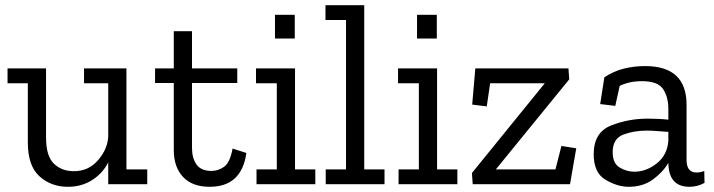

<svg xmlns="http://www.w3.org/2000/svg" viewBox="-20 -708 2745 738"><path d="M546 0H396V-84Q375 -42 334.5 -16Q294 10 241 10Q176 10 131.5 -30.5Q87 -71 87 -160V-388H9V-445H157V-180Q157 -108 187 -79Q217 -50 264 -50Q321 -50 357.5 -93Q394 -136 396 -184V-388H303V-445H466V-57H546Z M927 -120Q909 10 786 10Q719 10 683.5 -28Q648 -66 648 -131V-389H576V-445H648V-588H718V-445H892V-389H718V-140Q718 -100 735.5 -75.5Q753 -51 793 -51Q819 -51 841.5 -67Q864 -83 874 -137Z M1037 -560V-651H1113V-560ZM1192 0H966V-57H1044V-388H964V-445H1114V-57H1192Z M1458 0H1232V-57H1310V-631H1231V-688H1380V-57H1458Z M1583 -560V-651H1659V-560ZM1738 0H1512V-57H1590V-388H1510V-445H1660V-57H1738Z M2171 0H1797L1794 -43L2074 -388H1864L1851 -299L1795 -306L1807 -445H2165L2168 -403L1886 -57H2115L2138 -147L2195 -138Z M2303 -411Q2338 -434 2377 -444Q2416 -454 2460 -454Q2619 -454 2619 -305V-93Q2619 -45 2657 -45Q2674 -45 2687 -51L2688 -5Q2661 10 2630 10Q2551 10 2549 -80V-82Q2528 -46 2489.5 -18Q2451 10 2397 10Q2353 10 2307.5 -17Q2262 -44 2262 -115Q2262 -199 2328.5 -225.5Q2395 -252 2470 -252Q2490 -252 2510.5 -251Q2531 -250 2549 -248V-288Q2549 -336 2528.5 -366Q2508 -396 2448 -396Q2399 -396 2362 -378L2345 -301L2287 -308ZM2549 -167V-201Q2530 -202 2509 -204Q2488 -206 2466 -206Q2416 -206 2375.5 -190.5Q2335 -175 2335 -123Q2335 -80 2362 -64Q2389 -48 2418 -48Q2464 -48 2504.5 -80Q2545 -112 2549 -167Z"/></svg>

Font: Zilla Slab
Style: Regular
Weight: 400
Designer: Typotheque.com
Foundry: Typotheque type foundry
Version: Version 1.1; 2017; ttfautohint (v1.6)